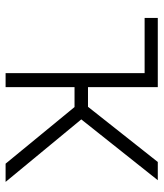

<svg xmlns="http://www.w3.org/2000/svg" viewBox="30 -600 570 669"><g transform="rotate(90 314.5 -265.0)"><path d="M283.2 -287.1H351.6L543.9 -530.3H607.4L395.5 -263.7L613.3 0H549.8L352.5 -240.2H283.2V0H234.4V-484.4H42V-530.3H283.2Z"/></g></svg>

Font: Pretendard GOV ExtraLight
Style: Regular
Weight: 200
Designer: Base glyphs from Inter by Rasmus Andersson; Hangeul glyphs from Noto Sans CJK(Source Han Sans) by Jang Soo-young and Kan
Foundry: Kil Hyung-jin
Version: Version 1.309